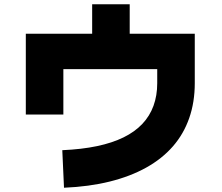

<svg xmlns="http://www.w3.org/2000/svg" viewBox="-20 -832 1040 900"><path d="M280 48 272 -128Q363 -132 434.5 -147Q506 -162 559 -188Q612 -214 647 -251Q682 -288 699.5 -336Q717 -384 717 -442V-508H277V-295H101V-674H893V-442Q893 -353 867 -278.5Q841 -204 790.5 -146Q740 -88 665.5 -46.5Q591 -5 494.5 19Q398 43 280 48ZM412 -608V-812H588V-608Z"/></svg>

Font: Murecho Thin Black
Style: Regular
Weight: 900
Version: Version 1.010